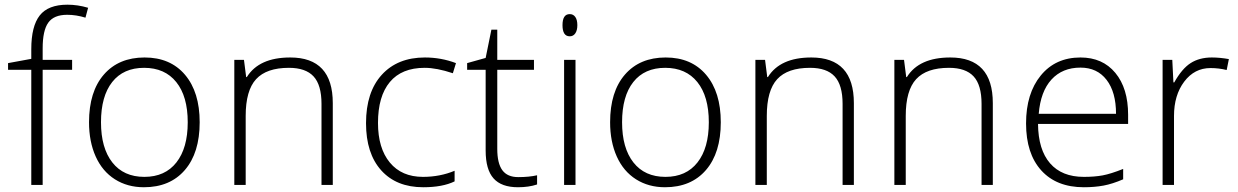

<svg xmlns="http://www.w3.org/2000/svg" viewBox="-20 -785 5255 815"><path d="M286.1 -488.8H161.1V0H112.8V-488.8H14.2V-517.1L112.8 -535.2V-576.2Q112.8 -673.8 148.7 -719.5Q184.6 -765.1 266.1 -765.1Q310.1 -765.1 354 -752L342.8 -710Q303.7 -722.2 265.1 -722.2Q208.5 -722.2 184.8 -688.7Q161.1 -655.3 161.1 -580.1V-530.8H286.1Z M827.6 -266.1Q827.6 -136.2 764.6 -63.2Q701.7 9.8 590.8 9.8Q521 9.8 467.8 -23.9Q414.6 -57.6 386.2 -120.6Q357.9 -183.6 357.9 -266.1Q357.9 -396 420.9 -468.5Q483.9 -541 593.8 -541Q703.1 -541 765.4 -467.5Q827.6 -394 827.6 -266.1ZM408.7 -266.1Q408.7 -156.7 456.8 -95.5Q504.9 -34.2 592.8 -34.2Q680.7 -34.2 728.8 -95.5Q776.9 -156.7 776.9 -266.1Q776.9 -376 728.3 -436.5Q679.7 -497.1 591.8 -497.1Q503.9 -497.1 456.3 -436.8Q408.7 -376.5 408.7 -266.1Z M1344.7 0V-344.2Q1344.7 -424.3 1311 -460.7Q1277.3 -497.1 1206.5 -497.1Q1111.3 -497.1 1067.1 -449Q1022.9 -400.9 1022.9 -293V0H974.6V-530.8H1015.6L1024.9 -458H1027.8Q1079.6 -541 1211.9 -541Q1392.6 -541 1392.6 -347.2V0Z M1776.4 9.8Q1662.6 9.8 1598.1 -62Q1533.7 -133.8 1533.7 -262.2Q1533.7 -394 1600.6 -467.5Q1667.5 -541 1783.7 -541Q1852.5 -541 1915.5 -517.1L1902.3 -474.1Q1833.5 -497.1 1782.7 -497.1Q1685.1 -497.1 1634.8 -436.8Q1584.5 -376.5 1584.5 -263.2Q1584.5 -155.8 1634.8 -95Q1685.1 -34.2 1775.4 -34.2Q1847.7 -34.2 1909.7 -60.1V-15.1Q1858.9 9.8 1776.4 9.8Z M2179.7 -33.2Q2225.6 -33.2 2259.8 -41V-2Q2224.6 9.8 2178.7 9.8Q2108.4 9.8 2075 -27.8Q2041.5 -65.4 2041.5 -146V-488.8H1962.9V-517.1L2041.5 -539.1L2065.9 -659.2H2090.8V-530.8H2246.6V-488.8H2090.8V-152.8Q2090.8 -91.8 2112.3 -62.5Q2133.8 -33.2 2179.7 -33.2Z M2422.9 0H2374.5V-530.8H2422.9ZM2367.7 -678.2Q2367.7 -725.1 2398.4 -725.1Q2413.6 -725.1 2422.1 -712.9Q2430.7 -700.7 2430.7 -678.2Q2430.7 -656.2 2422.1 -643.6Q2413.6 -630.9 2398.4 -630.9Q2367.7 -630.9 2367.7 -678.2Z M3039.6 -266.1Q3039.6 -136.2 2976.6 -63.2Q2913.6 9.8 2802.7 9.8Q2732.9 9.8 2679.7 -23.9Q2626.5 -57.6 2598.1 -120.6Q2569.8 -183.6 2569.8 -266.1Q2569.8 -396 2632.8 -468.5Q2695.8 -541 2805.7 -541Q2915 -541 2977.3 -467.5Q3039.6 -394 3039.6 -266.1ZM2620.6 -266.1Q2620.6 -156.7 2668.7 -95.5Q2716.8 -34.2 2804.7 -34.2Q2892.6 -34.2 2940.7 -95.5Q2988.8 -156.7 2988.8 -266.1Q2988.8 -376 2940.2 -436.5Q2891.6 -497.1 2803.7 -497.1Q2715.8 -497.1 2668.2 -436.8Q2620.6 -376.5 2620.6 -266.1Z M3556.6 0V-344.2Q3556.6 -424.3 3522.9 -460.7Q3489.3 -497.1 3418.5 -497.1Q3323.2 -497.1 3279.1 -449Q3234.9 -400.9 3234.9 -293V0H3186.5V-530.8H3227.5L3236.8 -458H3239.7Q3291.5 -541 3423.8 -541Q3604.5 -541 3604.5 -347.2V0Z M4146.5 0V-344.2Q4146.5 -424.3 4112.8 -460.7Q4079.1 -497.1 4008.3 -497.1Q3913.1 -497.1 3868.9 -449Q3824.7 -400.9 3824.7 -293V0H3776.4V-530.8H3817.4L3826.7 -458H3829.6Q3881.3 -541 4013.7 -541Q4194.3 -541 4194.3 -347.2V0Z M4580.6 9.8Q4464.8 9.8 4400.1 -61.5Q4335.4 -132.8 4335.4 -261.2Q4335.4 -388.2 4397.9 -464.6Q4460.4 -541 4566.4 -541Q4660.2 -541 4714.4 -475.6Q4768.6 -410.2 4768.6 -297.9V-258.8H4386.2Q4387.2 -149.4 4437.3 -91.8Q4487.3 -34.2 4580.6 -34.2Q4626 -34.2 4660.4 -40.5Q4694.8 -46.9 4747.6 -67.9V-23.9Q4702.6 -4.4 4664.6 2.7Q4626.5 9.8 4580.6 9.8ZM4566.4 -498Q4489.7 -498 4443.4 -447.5Q4397 -397 4389.2 -301.8H4717.3Q4717.3 -394 4677.2 -446Q4637.2 -498 4566.4 -498Z M5124 -541Q5157.7 -541 5196.3 -534.2L5187 -487.8Q5153.8 -496.1 5118.2 -496.1Q5050.3 -496.1 5006.8 -438.5Q4963.4 -380.9 4963.4 -293V0H4915V-530.8H4956.1L4960.9 -435.1H4964.4Q4997.1 -493.7 5034.2 -517.3Q5071.3 -541 5124 -541Z"/></svg>

Font: JBL Sans
Style: Light
Weight: 300
Version: Version 1.10